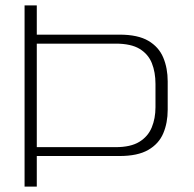

<svg xmlns="http://www.w3.org/2000/svg" viewBox="-20 -695 723 715"><path d="M71.5 0H117V-114H425Q493 -114 532.2 -136.8Q571.5 -159.5 588 -198.5Q604.5 -237.5 604.5 -286.5V-392Q604.5 -441 588 -480.5Q571.5 -520 532.5 -543Q493.5 -566 425 -566H117V-675H71.5ZM117 -147V-532.5H410.5Q468 -532.5 500 -513Q532 -493.5 545.5 -459.8Q559 -426 559 -382.5V-295.5Q559 -254 545 -220.2Q531 -186.5 498.8 -166.8Q466.5 -147 410.5 -147Z"/></svg>

Font: Anybody Expanded ExtraLight
Style: Regular
Weight: 250
Width: 7
Version: Version 1.113;gftools[0.9.25]